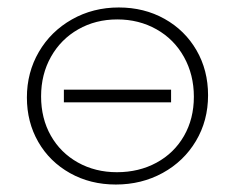

<svg xmlns="http://www.w3.org/2000/svg" viewBox="-20 -488 629 514"><path d="M52 -227Q52 -294 84 -349Q116 -404 172.5 -436Q229 -468 298 -468Q366 -468 420.5 -437.5Q475 -407 506 -353.5Q537 -300 537 -233Q537 -165 504.5 -110.5Q472 -56 415.5 -25Q359 6 290 6Q222 6 167.5 -24.5Q113 -55 82.5 -108Q52 -161 52 -227ZM499 -229Q499 -288 472.5 -335.5Q446 -383 399 -409.5Q352 -436 294 -436Q236 -436 189.5 -409.5Q143 -383 116.5 -336Q90 -289 90 -230Q90 -171 116 -125Q142 -79 188.5 -53Q235 -27 293 -27Q352 -27 399 -52.5Q446 -78 472.5 -124Q499 -170 499 -229ZM151 -248H438V-214H151Z"/></svg>

Font: Ysabeau SC Light
Style: Regular
Weight: 300
Designer: Christian Thalmann (Catharsis Fonts)
Version: Version 0.003